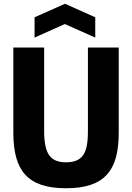

<svg xmlns="http://www.w3.org/2000/svg" viewBox="-20 -992 703 1022"><path d="M331 10Q254 10 200.5 -8Q147 -26 114 -62.5Q81 -99 66 -154.5Q51 -210 51 -284V-739H215V-294Q215 -204 241.5 -166Q268 -128 331 -128Q363 -128 385.5 -137Q408 -146 422 -165.5Q436 -185 442 -216.5Q448 -248 448 -294V-739H612V-284Q612 -209 597 -154Q582 -99 549 -62.5Q516 -26 462.5 -8Q409 10 331 10ZM164 -900 326 -972 487 -900V-792L325 -864L164 -792Z"/></svg>

Font: Encode Sans Compressed
Style: ExtraBold
Weight: 800
Designer: Pablo Impallari, Andres Torresi
Foundry: Pablo Impallari, Andres Torresi
Version: Version 1.000; ttfautohint (v1.00) -l 8 -r 50 -G 200 -x 14 -